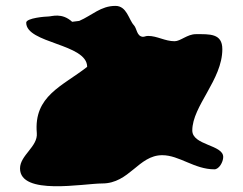

<svg xmlns="http://www.w3.org/2000/svg" viewBox="-20 -731 826 652"><path d="M225 -657C190 -689 156 -675 144 -675C135 -675 69 -670 69 -654C69 -583 276 -583 276 -504C192 -438 94 -406 105 -279C109 -233 48 -204 48 -159C48 -66 264 -108 327 -108C420 -108 450 -204 531 -204C589 -204 640 -156 708 -156C724 -156 738 -181 738 -198C738 -240 633 -237 633 -288C633 -371 735 -460 735 -564C735 -618 692 -615 645 -615C616 -615 593 -591 573 -591C540 -591 514 -609 483 -609C474 -609 472 -606 465 -606C444 -608 445 -634 435 -645C417 -664 411 -711 372 -711C322 -711 293 -679 249 -660Z"/></svg>

Font: CISF Camouflage Kit
Style: Regular
Weight: 400
Designer: Robert Jablonski, Jasper
Foundry: Cannot Into Space Fonts
Version: Version 1.27